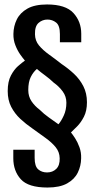

<svg xmlns="http://www.w3.org/2000/svg" viewBox="-20 -700 427 859"><path d="M192.5 139Q106.5 139 73 101.8Q39.5 64.5 39.5 8V-30H135V6.5Q135 44 151 57.8Q167 71.5 190.5 71.5Q215.5 71.5 231.8 55.5Q248 39.5 247 8Q246.5 -20 229 -41.5Q211.5 -63 183.8 -82.8Q156 -102.5 124.5 -125.5Q96 -145 71 -168.2Q46 -191.5 30.2 -221.8Q14.5 -252 14.5 -292.5Q14.5 -335 28.8 -362Q43 -389 61.2 -404.8Q79.5 -420.5 91.5 -429Q83 -438.5 70.5 -456.2Q58 -474 48.8 -497.5Q39.5 -521 40 -548Q40.5 -583 55.2 -613Q70 -643 102.8 -661.5Q135.5 -680 190.5 -680Q273.5 -680 308.5 -641.8Q343.5 -603.5 343.5 -549V-511H248V-547.5Q248 -586 231 -599.2Q214 -612.5 192.5 -612.5Q169.5 -612.5 152.5 -597.5Q135.5 -582.5 136.5 -546.5Q137 -518 154.2 -497Q171.5 -476 199 -456.2Q226.5 -436.5 256.5 -413Q285 -394 310.8 -370Q336.5 -346 352.8 -314.5Q369 -283 369 -242.5Q369 -204 355.5 -177.8Q342 -151.5 325 -134.5Q308 -117.5 297.5 -107.5Q304.5 -99 315.8 -81.8Q327 -64.5 335.5 -41.2Q344 -18 343 8.5Q342.5 42.5 328 72.2Q313.5 102 280.5 120.5Q247.5 139 192.5 139ZM241.5 -144Q253.5 -157.5 265.2 -182.8Q277 -208 277 -240.5Q277 -268.5 260.5 -291Q244 -313.5 220 -330.5Q203 -347 182.8 -361.8Q162.5 -376.5 145 -391.5Q128.5 -377.5 117.5 -355.2Q106.5 -333 106.5 -297Q106.5 -268.5 121 -247Q135.5 -225.5 157.5 -209Q177 -189.5 199 -174.2Q221 -159 241.5 -144Z"/></svg>

Font: Anybody Condensed SemiBold
Style: Regular
Weight: 600
Width: 3
Designer: Tyler Finck
Foundry: Etcetera Type Company
Version: Version 1.010; ttfautohint (v1.8.3) -l 8 -r 50 -G 200 -x 14 